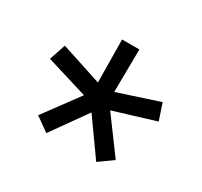

<svg xmlns="http://www.w3.org/2000/svg" viewBox="-97 -884 708 673"><g transform="rotate(30 257.0 -547.5)"><path d="M156 -339 100 -379 204 -520 37 -571 59 -637 224 -583 222 -756H292L290 -583L455 -637L477 -571L310 -520L414 -379L358 -339L257 -481Z"/></g></svg>

Font: M PLUS 1 Thin
Style: Regular
Weight: 400
Version: Version 1.001